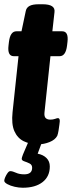

<svg xmlns="http://www.w3.org/2000/svg" viewBox="-22 -670 338 902"><path d="M158 8Q119 8 89.5 -6.5Q60 -21 45.5 -54Q31 -87 37 -143L65 -406H43Q12 -406 18 -456L20 -473Q26 -523 55 -523H79L99 -618Q102 -634 116.5 -642Q131 -650 160 -650H178Q239 -650 234 -613L224 -523H270Q301 -523 295 -473L293 -456Q287 -406 258 -406H215L187 -142Q185 -123 192.5 -115.5Q200 -108 214 -108Q227 -108 236.5 -111.5Q246 -115 250 -115Q256 -115 258 -108.5Q260 -102 257 -84Q255 -70 253 -56.5Q251 -43 247 -32Q237 -13 210.5 -2.5Q184 8 158 8ZM85 212Q67 212 47 207.5Q27 203 12.5 195Q-2 187 -2 179Q-2 173 2.5 162.5Q7 152 13.5 143Q20 134 26 134Q37 134 53 141.5Q69 149 92 149Q129 149 129 118Q129 104 117 98Q105 92 92.5 88Q80 84 80 76Q80 71 86 55.5Q92 40 114 -10H178L155 52Q181 57 196.5 72.5Q212 88 212 112Q212 159 178 185.5Q144 212 85 212Z"/></svg>

Font: Asap Condensed
Style: Bold Italic
Weight: 700
Width: 3
Italic angle: -6°
Designer: Pablo Cosgaya
Foundry: Omnibus-Type
Version: Version 3.001; ttfautohint (v1.8.4.7-5d5b)